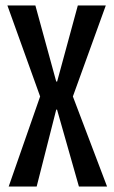

<svg xmlns="http://www.w3.org/2000/svg" viewBox="-20 -680 417 700"><path d="M126.3 -328.3 7 -660H109L185 -382.7H188.3L263.7 -660H365.7L245.7 -328.3L370.3 0H267.7L188 -280.3H185L113.7 0H11.7Z"/></svg>

Font: Bricolage Grotesque 96pt Condensed ExBd
Style: Regular
Weight: 800
Width: 3
Designer: Mathieu Triay
Foundry: Atelier Triay
Version: Version 1.001;Glyphs 3.2 (3207)